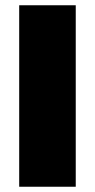

<svg xmlns="http://www.w3.org/2000/svg" viewBox="-20 -710 361 730"><path d="M268 0H53V-690H268Z"/></svg>

Font: Exo 2.0 Black
Style: Regular
Weight: 900
Designer: Natanael Gama
Version: Version 1.001;PS 001.001;hotconv 1.0.70;makeotf.lib2.5.58329